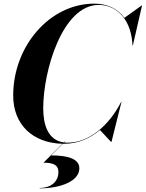

<svg xmlns="http://www.w3.org/2000/svg" viewBox="-20 -780 800 1055"><path d="M332.5 10C407.5 10 474.5 -19.5 529.5 -65.5L590.5 0H592.5L647.5 -220H645.5L643 -215C577.5 -89.5 469 4 351.5 4C344.5 4 338 3.5 332 3L338.5 -3.5H336.5L330 2.5C243.5 -9.5 217.5 -95 217.5 -185C217.5 -392 323.5 -753 522.5 -753C607 -753 694 -691.5 707 -547L708 -530H710L760.5 -750H758.5L663.5 -682C627 -732 570 -760 497.5 -760C254.5 -760 52.5 -528 52.5 -255C52.5 -95 160 6 323 10L219 114C274 114 301 127 301 165C301 222 255 253 198 253V255C314 255 416 215 416 145C416 90 347 74 261 74L325 10C327.5 10 330 10 332.5 10Z"/></svg>

Font: Bodoni* 96pt
Style: Bold Italic
Weight: 700
Italic angle: -13°
Version: Version 2.3